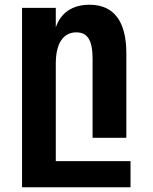

<svg xmlns="http://www.w3.org/2000/svg" viewBox="-20 -580 642 808"><path d="M72.8 208H529.3V98.1H214.8V-313C214.8 -395 244.6 -443.8 301.3 -443.8C348.6 -443.8 369.6 -410.2 369.6 -333V0H511.7V-355C511.7 -492.2 458 -560.1 356.4 -560.1C283.7 -560.1 234.9 -524.9 214.8 -464.8V-546.9H72.8Z"/></svg>

Font: Hack
Style: Bold
Weight: 700
Monospace: yes
Designer: Christopher Simpkins
Foundry: Christopher Simpkins
Version: Version 2.010